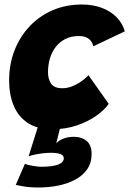

<svg xmlns="http://www.w3.org/2000/svg" viewBox="-20 -568 574 852"><path d="M151.5 264Q112 264 84.8 259.2Q57.5 254.5 50 252.5L90.5 159Q101.5 164 125.8 168Q150 172 163.5 172Q210.5 172 236.8 162.8Q263 153.5 263 134Q263 120.5 247 115.2Q231 110 206 110Q187.5 110 168 112.5Q148.5 115 132.5 118.5Q116.5 122 107 125.5L151 -14.5L251.5 -19.5L229.5 68Q239.5 56 260.5 47.5Q281.5 39 306.5 39Q342.5 39 364.5 57.5Q386.5 76 386.5 115Q386.5 155.5 366.2 184Q346 212.5 311.8 230.2Q277.5 248 236 256Q194.5 264 151.5 264ZM462.5 -107Q443.5 -80 407.2 -54.2Q371 -28.5 321.2 -11.5Q271.5 5.5 212 5.5Q145.5 5.5 103.2 -22.5Q61 -50.5 40.8 -99.2Q20.5 -148 20.5 -210.5Q20.5 -283 44.5 -344.5Q68.5 -406 112 -451.8Q155.5 -497.5 214.2 -522.8Q273 -548 343.5 -548Q390.5 -548 429.5 -534Q468.5 -520 495.8 -493.2Q523 -466.5 534 -429L394 -362.5Q393.5 -366 390.8 -373.2Q388 -380.5 381.2 -388.8Q374.5 -397 361.8 -402.5Q349 -408 328.5 -408Q296 -408 270.5 -395.2Q245 -382.5 227.8 -360.5Q210.5 -338.5 201.8 -309.2Q193 -280 193 -247.5Q193 -217 206.8 -196.8Q220.5 -176.5 256 -176.5Q277.5 -176.5 297 -183.8Q316.5 -191 332.2 -201.2Q348 -211.5 358.8 -221Q369.5 -230.5 372.5 -234.5Z"/></svg>

Font: Grandstander Thin ExtraBold
Style: Italic
Weight: 800
Italic angle: -15°
Version: Version 1.200